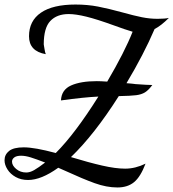

<svg xmlns="http://www.w3.org/2000/svg" viewBox="-28 -740 765 847"><path d="M263 15 229 0Q154 54 96 54Q65 54 41.5 41Q18 28 5 7.5Q-8 -13 -8 -33Q-8 -58 12 -74Q32 -90 77 -90Q125 -90 218 -65Q303 -150 406 -314Q342 -311 241 -297Q243 -344 285.5 -363Q328 -382 399 -382Q415 -382 445 -380Q522 -511 557 -600Q523 -610 477 -627Q400 -655 353 -666.5Q306 -678 275 -678Q223 -678 194 -647.5Q165 -617 165 -544Q166 -539 168.5 -523Q171 -507 174 -501Q100 -514 100 -580Q100 -648 152.5 -684Q205 -720 305 -720Q358 -720 404.5 -711Q451 -702 513 -685Q563 -671 598 -664Q633 -657 667 -657Q700 -657 717 -661Q682 -626 654 -612Q606 -500 530 -373Q557 -371 570 -369Q624 -365 644 -365Q627 -342 611.5 -332.5Q596 -323 572.5 -320Q549 -317 496 -316Q388 -146 285 -47Q364 -23 423 -9.5Q482 4 524 4Q569 4 614 -18Q592 40 563.5 63.5Q535 87 490 87Q442 87 389.5 68Q337 49 263 15ZM171 -23Q132 -38 108 -45.5Q84 -53 65 -53Q45 -53 35 -45.5Q25 -38 25 -27Q25 -10 43.5 5.5Q62 21 88 21Q104 21 122.5 10.5Q141 0 171 -23Z"/></svg>

Font: Dancing Script
Style: Bold
Weight: 700
Designer: Pablo Impallari
Foundry: Pablo Impallari
Version: Version 2.000